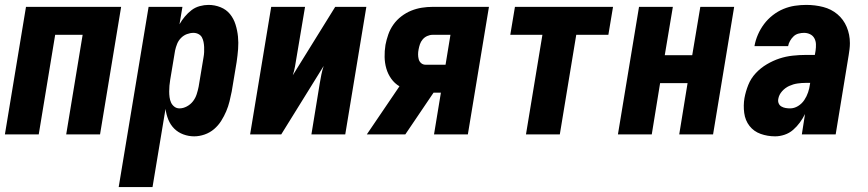

<svg xmlns="http://www.w3.org/2000/svg" viewBox="-20 -548 3540 783"><path d="M0 0 86 -520H474L388 0H250L317 -406H205L138 0Z M464 215 586 -520H724L712 -449Q721 -465 733.5 -480Q746 -495 761 -506.5Q776 -518 794.5 -523Q813 -528 830 -528Q856 -528 879.5 -518.5Q903 -509 918 -490.5Q933 -472 940.5 -448Q948 -424 950.5 -399Q953 -374 951 -348Q949 -322 945 -295L925 -175Q921 -155 916 -134.5Q911 -114 902.5 -94Q894 -74 882 -55Q870 -36 853 -21.5Q836 -7 814.5 0.5Q793 8 772 8Q749 8 727.5 0Q706 -8 690.5 -23.5Q675 -39 666.5 -60Q658 -81 655 -104L602 215ZM712 -106Q727 -106 742 -114Q757 -122 767 -135Q777 -148 782 -163.5Q787 -179 790 -194L810 -314Q812 -325 812.5 -335.5Q813 -346 812.5 -356.5Q812 -367 810 -377Q808 -387 803.5 -395.5Q799 -404 789.5 -409Q780 -414 769 -414Q756 -414 742.5 -409Q729 -404 718.5 -393.5Q708 -383 702.5 -369.5Q697 -356 694 -342L674 -222Q672 -210 671 -198.5Q670 -187 670 -175Q670 -163 671.5 -151.5Q673 -140 677.5 -130Q682 -120 691 -113Q700 -106 712 -106Z M1000 0 1086 -520H1224L1189 -312Q1186 -294 1183 -276.5Q1180 -259 1174 -241L1347 -520H1474L1388 0H1250L1284 -208Q1287 -226 1290.5 -243.5Q1294 -261 1300 -279L1127 0Z M1476 0 1609 -196Q1589 -208 1575.5 -227Q1562 -246 1555.5 -268.5Q1549 -291 1548.5 -315.5Q1548 -340 1552 -365Q1556 -386 1563.5 -407.5Q1571 -429 1584.5 -448Q1598 -467 1617 -481.5Q1636 -496 1657 -504.5Q1678 -513 1700 -516.5Q1722 -520 1744 -520H1974L1888 0H1750L1778 -170H1748L1633 0ZM1797 -284 1817 -406H1744Q1733 -406 1722 -401Q1711 -396 1703.5 -387Q1696 -378 1692.5 -367.5Q1689 -357 1687 -346Q1685 -336 1685 -326Q1685 -316 1687.5 -306.5Q1690 -297 1697.5 -290.5Q1705 -284 1716 -284Z M2125 0 2192 -406H2061L2080 -520H2480L2461 -406H2330L2263 0Z M2500 0 2586 -520H2724L2691 -323H2803L2836 -520H2974L2888 0H2750L2784 -209H2672L2638 0Z M3141 8Q3110 8 3082 -2Q3054 -12 3036.5 -34.5Q3019 -57 3015 -87.5Q3011 -118 3016 -148Q3021 -175 3031.5 -201.5Q3042 -228 3062 -249.5Q3082 -271 3107.5 -286Q3133 -301 3159 -309.5Q3185 -318 3212.5 -321Q3240 -324 3266 -324H3303L3306 -341Q3308 -355 3307.5 -368Q3307 -381 3301 -392Q3295 -403 3283.5 -408.5Q3272 -414 3259 -414Q3248 -414 3236.5 -411Q3225 -408 3216.5 -400Q3208 -392 3202 -381.5Q3196 -371 3194 -360H3057V-361Q3061 -384 3071 -407Q3081 -430 3096 -450Q3111 -470 3131.5 -486Q3152 -502 3175 -511.5Q3198 -521 3221.5 -524.5Q3245 -528 3268 -528Q3304 -528 3337 -519.5Q3370 -511 3395 -490Q3420 -469 3433 -438Q3446 -407 3446 -372Q3446 -360 3444.5 -347.5Q3443 -335 3441 -323L3388 0H3250L3263 -83Q3254 -65 3242 -48.5Q3230 -32 3214.5 -18.5Q3199 -5 3179.5 1.5Q3160 8 3141 8ZM3202 -106Q3219 -106 3234.5 -115.5Q3250 -125 3260 -140Q3270 -155 3275.5 -171.5Q3281 -188 3283 -204L3284 -210H3266Q3249 -210 3232 -207.5Q3215 -205 3198.5 -197.5Q3182 -190 3169.5 -176Q3157 -162 3154 -145Q3152 -135 3155.5 -126.5Q3159 -118 3167 -113.5Q3175 -109 3184 -107.5Q3193 -106 3202 -106Z"/></svg>

Font: Iosevka Heavy Oblique
Style: Regular
Weight: 900
Italic angle: -9°
Monospace: yes
Designer: Belleve Invis
Foundry: Belleve Invis
Version: Version 32.5.0; ttfautohint (v1.8.4)